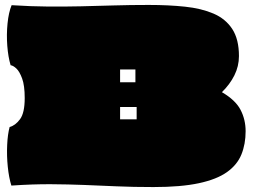

<svg xmlns="http://www.w3.org/2000/svg" viewBox="-20 -734 1022 777"><path d="M601 23Q519 23 451.5 20Q384 17 320.5 14.5Q257 12 186 11.5Q115 11 26 17Q16 -15 11.5 -59Q7 -103 9 -147Q11 -191 19 -220Q42 -226 61 -251.5Q80 -277 80 -337Q80 -388 69.5 -416.5Q59 -445 46 -457Q33 -469 23 -470Q13 -503 9.5 -548.5Q6 -594 10.5 -639Q15 -684 27 -713Q106 -708 174.5 -707.5Q243 -707 308 -708.5Q373 -710 440 -712Q507 -714 582 -714Q662 -714 728.5 -707Q795 -700 844 -679Q893 -658 920 -616.5Q947 -575 947 -507Q947 -466 928.5 -429Q910 -392 878 -361Q933 -329 953.5 -289.5Q974 -250 974 -203Q974 -151 957 -109Q940 -67 898.5 -37.5Q857 -8 784.5 7.5Q712 23 601 23ZM466 -401H528V-453H466ZM466 -251H533V-301H466Z"/></svg>

Font: Oi
Style: Regular
Weight: 400
Designer: Kostas Bartsokas, Mohamad Dakak
Foundry: Foundry5
Version: Version 4.000